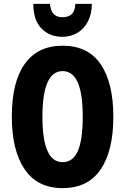

<svg xmlns="http://www.w3.org/2000/svg" viewBox="-20 -961 646 991"><path d="M565 -358Q565 -183 499.5 -86.5Q434 10 303 10Q173 10 107 -87.5Q41 -185 41 -359Q41 -538 108 -631.5Q175 -725 303 -725Q435 -725 500 -629Q565 -533 565 -358ZM199 -358Q199 -124 303 -124Q356 -124 381.5 -181Q407 -238 407 -358Q407 -478 381 -536Q355 -594 303 -594Q199 -594 199 -358ZM454 -941Q454 -889 434 -850.5Q414 -812 379.5 -791.5Q345 -771 302 -771Q236 -771 194 -814Q152 -857 152 -941H238Q243 -872 302 -872Q332 -872 349.5 -887.5Q367 -903 369 -941Z"/></svg>

Font: Noto Sans ExtraCondensed ExtraBold
Style: Regular
Weight: 800
Width: 2
Designer: Monotype Design Team
Foundry: Monotype Imaging Inc.
Version: Version 2.013; ttfautohint (v1.8.4.7-5d5b)